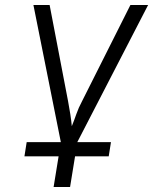

<svg xmlns="http://www.w3.org/2000/svg" viewBox="-20 -570 640 770"><path d="M78 57 87 0H224L114 -550H179L253 -164Q258 -138 262 -112Q266 -86 268 -64Q277 -86 286 -112Q295 -138 309 -164L503 -550H574L290 0H425L416 57H281L261 180H195L215 57Z"/></svg>

Font: JetBrains Mono NL ExtraLight
Style: Italic
Weight: 200
Italic angle: -9°
Monospace: yes
Designer: Philipp Nurullin, Konstantin Bulenkov
Foundry: JetBrains
Version: Version 2.305; ttfautohint (v1.8.4.7-5d5b)